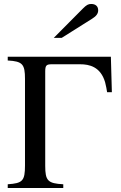

<svg xmlns="http://www.w3.org/2000/svg" viewBox="-20 -948 611 968"><path d="M544 -483 539 -662H19V-643C94 -639 106 -624 106 -550V-114C106 -36 94 -24 19 -19V0H299V-19C221 -23 208 -37 208 -112V-588C208 -620 215 -624 243 -624H384C430 -624 487 -612 510 -533C514 -519 519 -491 520 -483ZM251 -757H291L445 -854C466 -867 475 -880 475 -896C475 -916 462 -928 440 -928C425 -928 416 -923 398 -905Z"/></svg>

Font: XITS Math
Style: Regular
Weight: 400
Designer: MicroPress Inc., with final additions and corrections provided by Coen Hoffman, Elsevier (retired)
Version: Version 1.302